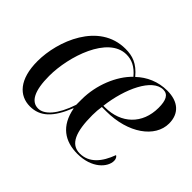

<svg xmlns="http://www.w3.org/2000/svg" viewBox="-114 -760 985 985"><g transform="rotate(45 378.5 -268.0)"><path d="M177 10C250 10 299 -36 341 -141H343C363 -34 430 10 521 10C626 10 680 -52 680 -98C680 -112 674 -122 666 -126C639 -52 596 0 528 0C461 0 435 -65 435 -185C435 -208 437 -231 440 -249H471C631 -249 744 -332 744 -433C744 -505 698 -546 618 -546C552 -546 495 -520 452 -479C407 -533 366 -546 315 -546C123 -546 40 -327 40 -182C40 -50 99 10 177 10ZM453 -259H441C458 -399 521 -535 600 -535C635 -535 649 -506 649 -452C649 -334 569 -259 453 -259ZM214 -12C164 -12 136 -63 136 -171C136 -311 206 -529 339 -529C376 -529 410 -515 445 -473C383 -414 339 -308 339 -204C339 -189 339 -176 339 -164C305 -62 258 -12 214 -12Z"/></g></svg>

Font: Noto Serif Display SemiCondensed
Style: Italic
Weight: 400
Width: 4
Italic angle: -12°
Designer: Monotype Design Team
Foundry: Monotype Imaging Inc.
Version: Version 2.009